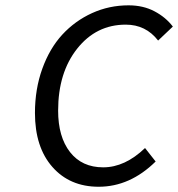

<svg xmlns="http://www.w3.org/2000/svg" viewBox="-20 -692 672 724"><path d="M352.1 12.2Q243.2 12.2 177.5 -62.5Q111.8 -137.2 111.8 -266.1Q111.8 -356 139.4 -432.6Q167 -509.3 214.8 -561.3Q262.7 -613.3 327.1 -642.6Q391.6 -671.9 464.8 -671.9Q520 -671.9 562.5 -649.4Q605 -627 631.8 -591.8L576.2 -539.1Q529.8 -599.1 454.1 -599.1Q342.8 -599.1 271 -508.5Q199.2 -418 199.2 -274.9Q199.2 -175.8 244.1 -118.4Q289.1 -61 369.1 -61Q451.2 -61 526.9 -133.8L566.9 -83Q470.2 12.2 352.1 12.2Z"/></svg>

Font: Office Code Pro Italic
Style: Regular
Weight: 400
Italic angle: -9°
Designer: Nathan Rutzky & Paul D. Hunt
Foundry: Adobe Systems Incorporated
Version: Version 1.004;PS 001.004;hotconv 1.0.70;makeotf.lib2.5.58329